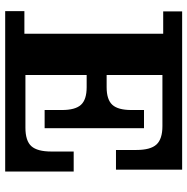

<svg xmlns="http://www.w3.org/2000/svg" viewBox="-11 -711 722 740"><g transform="rotate(90 350.0 -341.0)"><path d="M23 0V-74H110V-609H24V-682H269V0ZM269 0V-78H641V0ZM404 -219Q404 -270 384 -292Q364 -314 316 -314H474V-152H404ZM269 -314V-391H474V-314ZM472 -78Q523 -78 543.5 -101Q564 -124 564 -178V-264H641V-78ZM316 -391Q364 -391 384 -413Q404 -435 404 -486V-535H474V-391ZM269 -606V-682H634V-606ZM558 -506Q558 -560 537 -583Q516 -606 466 -606H634V-427H558Z"/></g></svg>

Font: Montagu Slab 144pt SemiBold
Style: Regular
Weight: 600
Version: Version 1.000